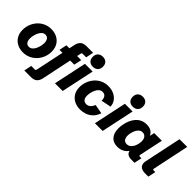

<svg xmlns="http://www.w3.org/2000/svg" viewBox="67 -1751 2897 2897"><g transform="rotate(45 1516.0 -302.5)"><path d="M268.6 13.2Q200.2 13.2 145.3 -14.9Q90.3 -43 58.1 -96.4Q25.9 -149.9 25.9 -225.6Q25.9 -286.6 47.4 -343Q68.8 -399.4 108.6 -444.1Q148.4 -488.8 203.9 -514.6Q259.3 -540.5 327.1 -540.5Q395.5 -540.5 450.7 -512.5Q505.9 -484.4 538.3 -430.7Q570.8 -377 570.8 -301.3Q570.8 -239.7 548.8 -183.3Q526.9 -127 486.6 -82.8Q446.3 -38.6 390.9 -12.7Q335.4 13.2 268.6 13.2ZM272.9 -109.9Q306.2 -109.9 330.3 -131.1Q354.5 -152.3 369.9 -184.8Q385.3 -217.3 392.8 -252.4Q400.4 -287.6 400.4 -315.4Q400.4 -362.3 380.4 -390.1Q360.4 -418 323.7 -418Q290.5 -418 266.6 -396.7Q242.7 -375.5 227.1 -343Q211.4 -310.5 203.9 -275.4Q196.3 -240.2 196.3 -211.9Q196.3 -165 216.1 -137.5Q235.8 -109.9 272.9 -109.9Z M478.5 190.4 504.4 67.9H580.1Q590.8 67.9 595.5 62.5Q600.1 57.1 603 43.5L697.3 -404.8H633.3L659.2 -527.3H722.7L741.2 -614.3Q753.4 -673.8 787.4 -703.1Q821.3 -732.4 880.4 -732.4H1023.9L998 -609.9H922.9Q912.1 -609.9 907.5 -604.5Q902.8 -599.1 899.9 -585.4L887.7 -527.3H975.1L949.2 -404.8H861.8L761.7 72.3Q749.5 132.3 715.6 161.4Q681.6 190.4 622.6 190.4ZM1218.8 -527.3 1106.9 0H942.4L1054.2 -527.3ZM1168.5 -580.1Q1119.1 -580.1 1090.8 -608.4Q1062.5 -636.7 1062.5 -686Q1062.5 -736.3 1092 -765.6Q1121.6 -794.9 1171.9 -794.9Q1221.7 -794.9 1249.8 -766.6Q1277.8 -738.3 1277.8 -689Q1277.8 -639.2 1248.5 -609.6Q1219.2 -580.1 1168.5 -580.1Z M1489.7 13.2Q1419.4 13.2 1364 -14.4Q1308.6 -42 1276.4 -94.7Q1244.1 -147.5 1244.1 -222.7Q1244.1 -282.2 1264.9 -338.9Q1285.6 -395.5 1324.5 -440.9Q1363.3 -486.3 1418.7 -513.4Q1474.1 -540.5 1544.4 -540.5Q1610.8 -540.5 1664.3 -515.6Q1717.8 -490.7 1749.8 -446.3Q1781.7 -401.9 1783.7 -343.3L1625.5 -311.5Q1627 -337.4 1619.4 -361.8Q1611.8 -386.2 1593.5 -401.9Q1575.2 -417.5 1544.9 -417.5Q1509.3 -417.5 1484.6 -395.3Q1460 -373 1444.6 -339.6Q1429.2 -306.2 1422.4 -271Q1415.5 -235.8 1415.5 -209.5Q1415.5 -164.6 1436 -137.5Q1456.5 -110.4 1499 -110.4Q1533.2 -110.4 1560.5 -132.1Q1587.9 -153.8 1608.4 -202.6L1757.3 -174.8Q1732.9 -104.5 1689.5 -63.2Q1646 -22 1593.8 -4.4Q1541.5 13.2 1489.7 13.2Z M2071.3 -527.3 1959.5 0H1794.9L1906.7 -527.3ZM2021 -580.1Q1971.7 -580.1 1943.4 -608.4Q1915 -636.7 1915 -686Q1915 -736.3 1944.6 -765.6Q1974.1 -794.9 2024.4 -794.9Q2074.2 -794.9 2102.3 -766.6Q2130.4 -738.3 2130.4 -689Q2130.4 -639.2 2101.1 -609.6Q2071.8 -580.1 2021 -580.1Z M2283.2 13.2Q2193.8 13.2 2146.5 -43Q2099.1 -99.1 2099.1 -197.3Q2099.1 -236.3 2107.7 -282.5Q2116.2 -328.6 2134.8 -374Q2153.3 -419.4 2183.8 -457.3Q2214.4 -495.1 2258.5 -517.8Q2302.7 -540.5 2362.3 -540.5Q2421.9 -540.5 2460 -516.8Q2498 -493.2 2515.6 -450.7L2531.7 -527.3H2695.8L2615.7 -149.4Q2612.8 -133.8 2615.7 -128.2Q2618.7 -122.6 2633.3 -122.6H2665L2639.2 0H2573.2Q2474.6 0 2459 -74.7Q2427.7 -30.3 2382.3 -8.5Q2336.9 13.2 2283.2 13.2ZM2356 -115.7Q2391.1 -115.7 2416.3 -135Q2441.4 -154.3 2457 -184.1Q2472.7 -213.9 2480 -246.6Q2487.3 -279.3 2487.3 -305.7Q2487.3 -357.4 2463.6 -385Q2439.9 -412.6 2402.8 -412.6Q2368.2 -412.6 2344 -392.1Q2319.8 -371.6 2304.4 -340.1Q2289.1 -308.6 2282 -275.1Q2274.9 -241.7 2274.9 -215.3Q2274.9 -167.5 2296.1 -141.6Q2317.4 -115.7 2356 -115.7Z M2867.2 0Q2792.5 0 2760.3 -36.1Q2728 -72.3 2742.7 -139.2L2867.7 -732.4H3032.2L2909.7 -149.4Q2906.2 -133.3 2909.4 -127.9Q2912.6 -122.6 2927.2 -122.6H2960L2934.1 0Z"/></g></svg>

Font: Schibsted Grotesk ExtraBold
Style: Italic
Weight: 800
Italic angle: -12°
Designer: Bakken & Baeck AS, Henrik Kongsvoll
Foundry: Schibsted ASA
Version: Version 1.100; ttfautohint (v1.8.4.7-5d5b);gftools[0.9.25]